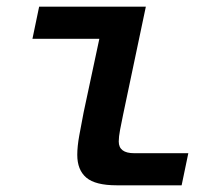

<svg xmlns="http://www.w3.org/2000/svg" viewBox="-20 -554 640 574"><path d="M329 0Q265 0 238 -23Q211 -46 211 -91Q211 -116 217 -149Q223 -182 230 -218L277 -438H77L97 -534H416L348 -211Q343 -187 339 -166Q335 -145 335 -131Q335 -96 381 -96H543L523 0Z"/></svg>

Font: Geist Mono SemiBold
Style: Italic
Weight: 600
Italic angle: -12°
Monospace: yes
Designer: Basement.studio, Andrés Briganti, Mateo Zaragoza
Foundry: Basement.studio, Vercel, Andrés Briganti, Guido Ferreyra, Mateo Zaragoza
Version: Version 1.500; ttfautohint (v1.8.4.7-5d5b)